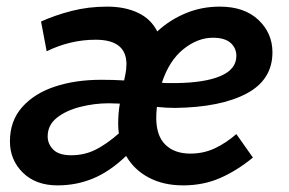

<svg xmlns="http://www.w3.org/2000/svg" viewBox="-20 -549 874 580"><path d="M154 11Q88 11 49 -27.5Q10 -66 10 -122Q10 -184 47 -225.5Q84 -267 146 -287.5Q208 -308 286 -308Q322 -308 355 -306Q360 -329 361 -338.5Q362 -348 362 -355Q362 -429 269 -429Q230 -429 192.5 -420Q155 -411 121 -394L104 -484Q146 -503 196.5 -516Q247 -529 304 -529Q357 -529 396.5 -510.5Q436 -492 455 -454Q493 -489 541 -509Q589 -529 644 -529Q718 -529 760.5 -489Q803 -449 803 -391Q803 -308 725 -266.5Q647 -225 510 -223Q482 -223 454 -226Q452 -209 452 -193Q452 -139 479.5 -112Q507 -85 555 -85Q595 -85 629 -101Q663 -117 694 -144L744 -73Q695 -33 644.5 -11Q594 11 533 11Q474 11 429.5 -12.5Q385 -36 361 -78Q312 -31 261.5 -10Q211 11 154 11ZM469 -299Q478 -298 488 -298Q498 -298 511 -298Q599 -299 646.5 -319.5Q694 -340 694 -380Q694 -404 676.5 -419.5Q659 -435 623 -435Q577 -435 534 -400.5Q491 -366 469 -299ZM195 -80Q236 -80 270 -97.5Q304 -115 339 -146Q338 -153 337.5 -160Q337 -167 337 -175Q337 -207 342 -236Q334 -236 325.5 -236.5Q317 -237 309 -237Q265 -237 222 -226Q179 -215 151.5 -193Q124 -171 124 -137Q124 -114 141 -97Q158 -80 195 -80Z"/></svg>

Font: Radio Canada Medium
Style: Italic
Weight: 500
Italic angle: -12°
Designer: Charles Daoud, Etienne Aubert Bonn, Alexandre Saumier Demers, Jacques Le Bailly
Foundry: Radio-Canada
Version: Version 2.104; ttfautohint (v1.8.4.7-5d5b);gftools[0.9.28.de